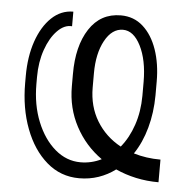

<svg xmlns="http://www.w3.org/2000/svg" viewBox="-45 -598 642 651"><g transform="rotate(5 276.0 -272.0)"><path d="M517 -77.1V0Q476.9 0 440 -8Q403.1 -16 370.4 -30.9Q344.5 -11.4 313.4 -0.7Q282.3 9.9 247.5 9.9Q184.3 9.9 137.1 -30.9Q89.8 -71.7 63.6 -141Q37.3 -210.2 37.3 -295.8V-319.6Q37.3 -385.7 55.2 -437.9Q73.2 -490.1 105.1 -520.6Q137.1 -551.1 179 -551.1V-501.4Q152.7 -503.6 128.9 -479.2Q105.1 -454.9 90.4 -413Q75.6 -371.1 75.6 -319.6V-295.8Q75.6 -224.8 98.7 -167.8Q121.8 -110.8 160.7 -77.6Q199.6 -44.4 247.5 -44.4Q284.8 -44.4 318.5 -61.1Q261.7 -101.2 228.9 -162.8Q196 -224.4 196 -298.3V-339.8Q195.7 -435.7 233.8 -494.1Q272 -552.6 340.9 -552.6Q385.3 -552.6 416.5 -524.5Q447.8 -496.4 464.5 -448.2Q481.2 -399.9 481.2 -339.5V-292.6Q480.8 -233.3 466.4 -181.5Q452.1 -129.6 425.4 -90.2Q468 -77.1 517 -77.1ZM378.9 -109.4Q405.9 -142 421.3 -187.5Q436.8 -233 437.1 -286.9V-335.2Q436.8 -409.1 412.6 -456.9Q388.5 -504.6 352.3 -504.6Q315 -504.6 290.8 -460.6Q266.7 -416.5 266.7 -349.1V-300.8Q266.7 -236.5 296.7 -187.1Q326.7 -137.8 378.9 -109.4Z"/></g></svg>

Font: Inter UI Extra Light
Style: Regular
Weight: 200
Designer: Rasmus Andersson
Foundry: rsms
Version: 3.2;8d6f07862